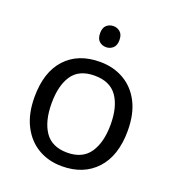

<svg xmlns="http://www.w3.org/2000/svg" viewBox="-135 -844 875 960"><g transform="rotate(20 302.5 -363.5)"><path d="M551 -269Q551 -136 483.5 -63Q416 10 301 10Q230 10 174.5 -22.5Q119 -55 87 -117.5Q55 -180 55 -269Q55 -402 121.5 -474Q188 -546 304 -546Q376 -546 432 -513.5Q488 -481 519.5 -419.5Q551 -358 551 -269ZM146 -269Q146 -174 183.5 -118.5Q221 -63 303 -63Q384 -63 422 -118.5Q460 -174 460 -269Q460 -364 422 -418Q384 -472 302 -472Q220 -472 183 -418Q146 -364 146 -269ZM306 -737Q326 -737 341.5 -723.5Q357 -710 357 -681Q357 -652 341.5 -638.5Q326 -625 306 -625Q284 -625 269 -638.5Q254 -652 254 -681Q254 -710 269 -723.5Q284 -737 306 -737Z"/></g></svg>

Font: Apis
Style: Regular
Weight: 400
Designer: Monotype Design Team
Foundry: Monotype Imaging Inc.
Version: Version 2.000; build 0001